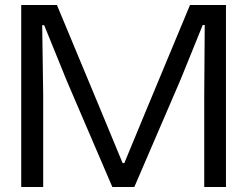

<svg xmlns="http://www.w3.org/2000/svg" viewBox="-20 -749 990 769"><path d="M65 0V-729H208L382 -311L471 -96H478L567 -311L741 -729H885V0H798V-368L800 -649H792L704 -432L518 0H430L248 -424L157 -648H149L153 -366V0Z"/></svg>

Font: Mona Sans Expanded
Style: Regular
Weight: 400
Width: 7
Designer: Deni Anggara
Foundry: GitHub
Version: Version 2.000